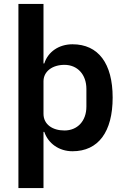

<svg xmlns="http://www.w3.org/2000/svg" viewBox="-20 -760 640 980"><path d="M74 200H202V-87H206C226 -28 281 12 350 12C482 12 555 -87 555 -262C555 -436 482 -534 350 -534C281 -534 225 -496 206 -436H202V-740H74ZM309 -94C248 -94 202 -125 202 -179V-345C202 -396 248 -429 309 -429C375 -429 421 -380 421 -306V-216C421 -142 375 -94 309 -94Z"/></svg>

Font: IBM Plex Thai SemiBold
Style: Regular
Weight: 600
Designer: Mike Abbink, Paul van der Laan, Pieter van Rosmalen, Ben Mitchell, Mark Frömberg
Foundry: Bold Monday
Version: Version 1.0